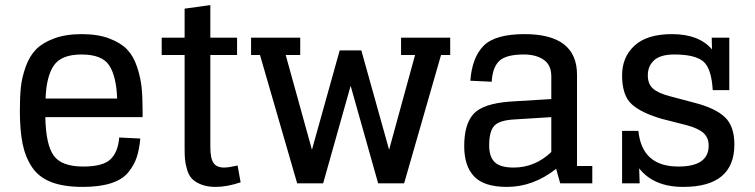

<svg xmlns="http://www.w3.org/2000/svg" viewBox="-20 -720 2966 754"><path d="M305 14Q371 14 416 -0.5Q461 -15 484 -43.5Q507 -72 517 -102.5Q527 -133 531 -176L448 -180Q444 -124 414.5 -95Q385 -66 307 -66Q221 -66 190.5 -109.5Q160 -153 158 -260H540V-286Q540 -339 536 -377.5Q532 -416 518 -458Q504 -500 479 -526Q454 -552 409 -569Q364 -586 301 -586Q238 -586 192.5 -569Q147 -552 121.5 -526Q96 -500 81 -458Q66 -416 62 -377.5Q58 -339 58 -286Q58 -209 68.5 -156.5Q79 -104 105.5 -64Q132 -24 181 -5Q230 14 305 14ZM300 -506Q381 -506 409 -463Q437 -420 440 -333H159Q162 -420 191.5 -463Q221 -506 300 -506Z M615 -504H705V-137Q705 -111 706.5 -94Q708 -77 714.5 -54.5Q721 -32 733.5 -18.5Q746 -5 770 4.5Q794 14 827 14Q871 14 925 -4L913 -70Q878 -62 860 -62Q831 -62 818.5 -80Q806 -98 806 -143V-504H911V-572H806V-700L705 -686V-572H615Z M1748 -572H1555V-504H1610L1508 -132L1399 -522H1314L1205 -132L1102 -504H1159V-572H966V-504H1001L1147 0H1249L1357 -383L1465 0H1567L1712 -504H1748Z M2180 0H2306V-68H2246V-426Q2246 -586 2040 -586Q1925 -586 1879.5 -540.5Q1834 -495 1827 -403L1911 -399Q1914 -455 1940.5 -480.5Q1967 -506 2037 -506Q2085 -506 2115 -485.5Q2145 -465 2145 -420V-331L1982 -321Q1877 -313 1840 -273Q1803 -233 1803 -146Q1803 -68 1842 -27Q1881 14 1971 14Q2074 14 2164 -57ZM1997 -62Q1945 -62 1923 -83Q1901 -104 1901 -149Q1901 -205 1921.5 -226.5Q1942 -248 2001 -251L2145 -260V-123Q2081 -62 1997 -62Z M2775 -572 2776 -526Q2725 -586 2619 -586Q2521 -586 2472 -541Q2423 -496 2423 -424Q2423 -346 2460 -311.5Q2497 -277 2580 -253L2678 -228Q2725 -215 2744 -196.5Q2763 -178 2763 -148Q2763 -66 2644 -66Q2501 -66 2487 -206H2423V0H2492L2490 -59Q2547 14 2663 14Q2864 14 2864 -153Q2864 -224 2827 -259.5Q2790 -295 2709 -316L2611 -342Q2565 -354 2544.5 -372Q2524 -390 2524 -424Q2524 -461 2549 -483.5Q2574 -506 2628 -506Q2709 -506 2741.5 -479Q2774 -452 2779 -366H2844V-572Z"/></svg>

Font: Glegoo
Style: Bold
Weight: 700
Version: Version 2.0.1; ttfautohint (v0.9) -r 48 -G 60